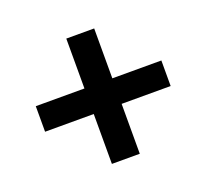

<svg xmlns="http://www.w3.org/2000/svg" viewBox="-97 -697 808 753"><g transform="rotate(-20 307.5 -320.5)"><path d="M365.1 -581.5V-373.3H569.7V-266.7H365.1V-58.5H248.7V-266.7H45.6V-373.3H248.7V-581.5Z"/></g></svg>

Font: Fira Code SemiBold
Style: Regular
Weight: 600
Designer: Carrois Corporate, Edenspiekermann AG, Nikita Prokopov
Foundry: Carrois Corporate, Edenspiekermann AG, Nikita Prokopov
Version: Version 6.002